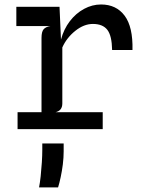

<svg xmlns="http://www.w3.org/2000/svg" viewBox="-20 -577 640 858"><path d="M58.5 0V-75.5H439V0ZM53 -460.5V-546.5H213L216.5 -460.5ZM165.5 -10V-407.5Q165.5 -435 174.8 -446Q184 -457 205 -460.5L165.5 -490V-546.5H246L252.5 -400Q265 -447 292 -482.2Q319 -517.5 355.5 -537.2Q392 -557 431.5 -557Q499.5 -557 537 -506.8Q574.5 -456.5 572 -353.5H481Q480 -417 459.8 -443.5Q439.5 -470 395 -470Q355 -470 316.5 -439.2Q278 -408.5 258.5 -365V-115Q258.5 -99 251.2 -89.2Q244 -79.5 228 -75.5L258.5 -57V-10ZM154.5 260.5Q158.5 240.5 161.8 210.2Q165 180 167 148.5Q169 117 169 93.5V64H264.5V99.5Q264.5 127.5 260.8 157.5Q257 187.5 251.2 214.5Q245.5 241.5 239.5 260.5Z"/></svg>

Font: Spline Sans Mono
Style: Regular
Weight: 400
Monospace: yes
Designer: Eben Sorkin, Mirko Velimirovic
Foundry: Sorkin Type
Version: Version 1.004